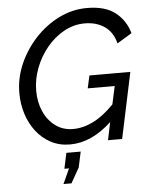

<svg xmlns="http://www.w3.org/2000/svg" viewBox="-61 -765 808 1028"><g transform="rotate(-5 343.0 -251.0)"><path d="M292 5Q235 5 189 -19.5Q143 -44 111 -85.5Q79 -127 62 -180.5Q45 -234 45 -292Q45 -373 78 -448.5Q111 -524 167.5 -584.5Q224 -645 295.5 -680Q367 -715 445 -715Q543 -715 597.5 -672Q652 -629 671 -560L592 -512Q576 -574 532 -604Q488 -634 426 -634Q367 -634 314.5 -605Q262 -576 222 -527.5Q182 -479 159 -419Q136 -359 136 -297Q136 -236 158 -186Q180 -136 220.5 -106Q261 -76 316 -76Q370 -76 425 -103.5Q480 -131 536 -189L557 -286H412L427 -354H647L572 0H496L516 -96Q408 5 292 5ZM238 213 275 132H250L268 48H345L327 132L281 213Z"/></g></svg>

Font: Raleway Medium
Style: Italic
Weight: 500
Italic angle: -12°
Designer: Matt McInerney, Pablo Impallari, Rodrigo Fuenzalida
Foundry: Matt McInerney, Pablo Impallari, Rodrigo Fuenzalida
Version: Version 4.026